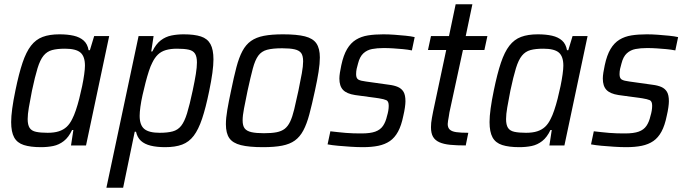

<svg xmlns="http://www.w3.org/2000/svg" viewBox="-20 -678 3194 895"><path d="M171 8Q122 8 91 -2Q60 -12 46 -37.5Q32 -63 32 -109Q32 -135 37 -172Q42 -209 52 -257Q68 -335 85 -385.5Q102 -436 124.5 -465Q147 -494 179 -506Q211 -518 257 -518Q295 -518 323.5 -511.5Q352 -505 370 -489Q388 -473 393 -444H399L419 -510H489L381 0H311L322 -72H316Q300 -38 277.5 -20.5Q255 -3 228.5 2.5Q202 8 171 8ZM202 -59Q233 -59 254.5 -66Q276 -73 291 -87Q306 -101 317 -124Q325 -139 333.5 -164Q342 -189 349.5 -218.5Q357 -248 363 -277Q369 -306 372.5 -331.5Q376 -357 376 -372Q376 -415 355 -433Q334 -451 283 -451Q246 -451 222.5 -444.5Q199 -438 183 -418.5Q167 -399 155 -360Q143 -321 129 -255Q120 -209 114.5 -177Q109 -145 109 -123Q109 -96 118 -82Q127 -68 148 -63.5Q169 -59 202 -59Z M476 197 626 -510H696L685 -438H690Q707 -473 729.5 -490Q752 -507 779 -512.5Q806 -518 836 -518Q886 -518 916.5 -508Q947 -498 961 -472.5Q975 -447 975 -401Q975 -375 970 -338Q965 -301 955 -253Q939 -175 922 -124.5Q905 -74 883 -45Q861 -16 829 -4Q797 8 750 8Q711 8 682.5 1Q654 -6 637 -21.5Q620 -37 614 -64H608L554 197ZM724 -59Q761 -59 785 -65.5Q809 -72 824.5 -91.5Q840 -111 852 -150Q864 -189 878 -255Q888 -302 893 -333.5Q898 -365 898 -387Q898 -414 889 -428Q880 -442 859.5 -446.5Q839 -451 805 -451Q775 -451 753 -444.5Q731 -438 716 -423.5Q701 -409 690 -386Q682 -371 674 -346.5Q666 -322 658.5 -293Q651 -264 644.5 -235Q638 -206 634.5 -180.5Q631 -155 631 -138Q631 -95 652.5 -77Q674 -59 724 -59Z M1206 8Q1141 8 1103 -1.5Q1065 -11 1049 -34Q1033 -57 1033 -99Q1033 -127 1039.5 -165.5Q1046 -204 1057 -255Q1070 -319 1082 -364.5Q1094 -410 1110 -440Q1126 -470 1150 -487Q1174 -504 1210 -511Q1246 -518 1299 -518Q1364 -518 1401.5 -508.5Q1439 -499 1455 -475.5Q1471 -452 1471 -410Q1471 -382 1465 -343.5Q1459 -305 1448 -255Q1434 -190 1422 -145Q1410 -100 1394 -70Q1378 -40 1354.5 -23Q1331 -6 1295 1Q1259 8 1206 8ZM1210 -57Q1246 -57 1269 -61.5Q1292 -66 1307 -77.5Q1322 -89 1332.5 -111Q1343 -133 1351.5 -168.5Q1360 -204 1371 -255Q1381 -303 1387 -336.5Q1393 -370 1393 -392Q1393 -418 1384 -430.5Q1375 -443 1353.5 -448Q1332 -453 1295 -453Q1251 -453 1225 -446Q1199 -439 1184 -418.5Q1169 -398 1158.5 -358.5Q1148 -319 1134 -255Q1124 -206 1117.5 -172.5Q1111 -139 1111 -117Q1111 -92 1120.5 -79.5Q1130 -67 1152 -62Q1174 -57 1210 -57Z M1671 8Q1645 8 1614.5 6Q1584 4 1556 1.5Q1528 -1 1507 -5L1520 -66Q1538 -64 1556 -62Q1574 -60 1592 -58.5Q1610 -57 1628 -56.5Q1646 -56 1665 -56Q1706 -56 1729.5 -64.5Q1753 -73 1765.5 -91.5Q1778 -110 1784 -137Q1788 -150 1790 -162Q1792 -174 1792 -185Q1792 -206 1781 -211Q1770 -216 1745 -220L1635 -235Q1596 -241 1579 -259Q1562 -277 1562 -312Q1562 -323 1564.5 -339.5Q1567 -356 1571 -374Q1581 -421 1598 -449.5Q1615 -478 1639.5 -493Q1664 -508 1695.5 -513Q1727 -518 1767 -518Q1792 -518 1819 -516Q1846 -514 1871 -511.5Q1896 -509 1913 -505L1900 -443Q1880 -447 1858 -449Q1836 -451 1813.5 -452.5Q1791 -454 1768 -454Q1738 -454 1714.5 -449.5Q1691 -445 1674 -429.5Q1657 -414 1649 -382Q1645 -369 1642.5 -357Q1640 -345 1640 -332Q1640 -313 1650.5 -307Q1661 -301 1686 -298L1793 -283Q1818 -280 1835 -272.5Q1852 -265 1861 -250Q1870 -235 1870 -206Q1870 -195 1867.5 -177Q1865 -159 1860 -138Q1851 -93 1835.5 -64.5Q1820 -36 1797.5 -20.5Q1775 -5 1744 1.5Q1713 8 1671 8Z M2151 0Q2109 0 2078.5 -3Q2048 -6 2028 -15Q2008 -24 1998.5 -40.5Q1989 -57 1989 -85Q1989 -95 1990 -105.5Q1991 -116 1993.5 -129Q1996 -142 1999 -158L2060 -445H1975L1989 -510H2073L2104 -658H2182L2151 -510H2252L2238 -445H2138L2075 -154Q2074 -145 2072 -134.5Q2070 -124 2068.5 -114.5Q2067 -105 2067 -100Q2067 -83 2076.5 -74Q2086 -65 2107 -62Q2128 -59 2163 -59Z M2401 8Q2352 8 2321 -2Q2290 -12 2276 -37.5Q2262 -63 2262 -109Q2262 -135 2267 -172Q2272 -209 2282 -257Q2298 -335 2315 -385.5Q2332 -436 2354.5 -465Q2377 -494 2409 -506Q2441 -518 2487 -518Q2525 -518 2553.5 -511.5Q2582 -505 2600 -489Q2618 -473 2623 -444H2629L2649 -510H2719L2611 0H2541L2552 -72H2546Q2530 -38 2507.5 -20.5Q2485 -3 2458.5 2.5Q2432 8 2401 8ZM2432 -59Q2463 -59 2484.5 -66Q2506 -73 2521 -87Q2536 -101 2547 -124Q2555 -139 2563.5 -164Q2572 -189 2579.5 -218.5Q2587 -248 2593 -277Q2599 -306 2602.5 -331.5Q2606 -357 2606 -372Q2606 -415 2585 -433Q2564 -451 2513 -451Q2476 -451 2452.5 -444.5Q2429 -438 2413 -418.5Q2397 -399 2385 -360Q2373 -321 2359 -255Q2350 -209 2344.5 -177Q2339 -145 2339 -123Q2339 -96 2348 -82Q2357 -68 2378 -63.5Q2399 -59 2432 -59Z M2899 8Q2873 8 2842.5 6Q2812 4 2784 1.5Q2756 -1 2735 -5L2748 -66Q2766 -64 2784 -62Q2802 -60 2820 -58.5Q2838 -57 2856 -56.5Q2874 -56 2893 -56Q2934 -56 2957.5 -64.5Q2981 -73 2993.5 -91.5Q3006 -110 3012 -137Q3016 -150 3018 -162Q3020 -174 3020 -185Q3020 -206 3009 -211Q2998 -216 2973 -220L2863 -235Q2824 -241 2807 -259Q2790 -277 2790 -312Q2790 -323 2792.5 -339.5Q2795 -356 2799 -374Q2809 -421 2826 -449.5Q2843 -478 2867.5 -493Q2892 -508 2923.5 -513Q2955 -518 2995 -518Q3020 -518 3047 -516Q3074 -514 3099 -511.5Q3124 -509 3141 -505L3128 -443Q3108 -447 3086 -449Q3064 -451 3041.5 -452.5Q3019 -454 2996 -454Q2966 -454 2942.5 -449.5Q2919 -445 2902 -429.5Q2885 -414 2877 -382Q2873 -369 2870.5 -357Q2868 -345 2868 -332Q2868 -313 2878.5 -307Q2889 -301 2914 -298L3021 -283Q3046 -280 3063 -272.5Q3080 -265 3089 -250Q3098 -235 3098 -206Q3098 -195 3095.5 -177Q3093 -159 3088 -138Q3079 -93 3063.5 -64.5Q3048 -36 3025.5 -20.5Q3003 -5 2972 1.5Q2941 8 2899 8Z"/></svg>

Font: Saira SemiCondensed
Style: Italic
Weight: 400
Width: 4
Italic angle: -12°
Designer: Hector Gatti with collaboration of the Omnibus-Type team
Foundry: Omnibus-Type
Version: Version 1.101